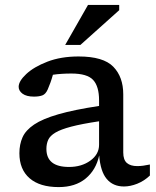

<svg xmlns="http://www.w3.org/2000/svg" viewBox="-20 -752 636 782"><path d="M485 7.5Q440.5 7.5 414.8 -23Q389 -53.5 384 -119Q371 -59.5 328.8 -24.8Q286.5 10 219 10Q142 10 100.5 -26Q59 -62 59 -128Q59 -164 71.8 -192.8Q84.5 -221.5 119 -244.8Q153.5 -268 217.5 -286.5Q281.5 -305 383.5 -320.5V-343Q383.5 -400.5 359.2 -426.5Q335 -452.5 271 -452.5Q249 -452.5 230.5 -451.2Q212 -450 195.5 -447.5Q190.5 -429.5 185.5 -415.8Q180.5 -402 174.5 -388Q166 -368.5 152.5 -363.5Q139 -358.5 118.5 -358.5Q88 -358.5 72 -370.2Q56 -382 56 -398.5Q56 -421.5 87 -450.5Q118 -479.5 173 -500.8Q228 -522 300 -522Q401 -522 441.5 -480.2Q482 -438.5 482 -368V-131Q482 -101 496.8 -88.2Q511.5 -75.5 539 -75.5Q550.5 -75.5 563.5 -77.2Q576.5 -79 590.5 -82V-37Q566.5 -14.5 538.5 -3.5Q510.5 7.5 485 7.5ZM169 -145.5Q169 -72 261 -72Q312.5 -72 348 -97.8Q383.5 -123.5 383.5 -162.5V-258Q313 -247.5 270.2 -236.2Q227.5 -225 205.8 -212Q184 -199 176.5 -182.8Q169 -166.5 169 -145.5ZM245.5 -569 338.5 -732H465.5V-710.5L307.5 -569Z"/></svg>

Font: Newsreader 6pt
Style: Regular
Weight: 400
Designer: Hugues Gentile
Foundry: Production Type
Version: Version 1.003; ttfautohint (v1.8.3)